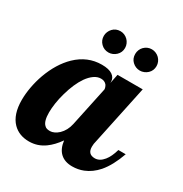

<svg xmlns="http://www.w3.org/2000/svg" viewBox="-177 -821 908 952"><g transform="rotate(30 277.5 -344.5)"><path d="M197.8 -590.8Q180.2 -608.4 180.2 -633.8Q180.2 -645.5 184.8 -656.7Q189.5 -668 197.8 -676.8Q214.8 -694.8 241.2 -694.8Q252.9 -694.8 263.9 -690.2Q274.9 -685.5 283.7 -676.8Q292 -668.5 296.9 -657.2Q301.8 -646 301.8 -633.8Q301.8 -607.9 283.7 -590.8Q274.9 -582.5 263.9 -577.9Q252.9 -573.2 241.2 -573.2Q215.3 -573.2 197.8 -590.8ZM377.4 -590.8Q359.9 -607.4 359.9 -633.8Q359.9 -646 364.5 -657.2Q369.1 -668.5 377.4 -676.8Q395.5 -694.8 420.9 -694.8Q433.1 -694.8 444.3 -689.9Q455.6 -685.1 463.9 -676.8Q472.2 -668.5 477.1 -657.2Q481.9 -646 481.9 -633.8Q481.9 -607.9 463.9 -590.8Q455.1 -582.5 443.8 -577.9Q432.6 -573.2 420.9 -573.2Q396 -573.2 377.4 -590.8ZM27.8 -29.8Q-13.2 -71.8 -13.2 -154.8Q-13.2 -189.9 -6.1 -229Q1 -268.1 14.6 -306.2Q45.9 -392.1 100.1 -444.8Q162.6 -504.9 244.1 -504.9Q284.7 -504.9 304.9 -491Q325.2 -477.1 325.2 -454.1V-446.8L335.9 -500H480L408.2 -160.2Q403.8 -145.5 403.8 -127.9Q403.8 -85 444.8 -85Q472.2 -85 494.6 -112.8Q513.7 -136.2 525.9 -179.2H567.9Q541 -103 502.9 -58.6Q470.7 -22 430.2 -5.9Q400.4 5.9 367.2 5.9Q324.7 5.9 299.6 -17.3Q274.4 -40.5 269 -85.9Q240.7 -45.9 209.5 -23.4Q169.4 5.9 120.1 5.9Q63 5.9 27.8 -29.8ZM232.9 -113.3Q259.3 -138.7 268.1 -179.2L315.9 -404.8Q315.9 -409.7 313.7 -416.3Q311.5 -422.9 307.6 -428.7Q295.9 -442.9 274.9 -442.9Q254.9 -442.9 236.1 -429.7Q217.3 -416.5 200.7 -393.1Q171.4 -350.6 152.3 -282.2Q143.6 -252 139.2 -222.4Q134.8 -192.9 134.8 -168.9Q134.8 -119.1 153.3 -101.6Q159.7 -94.7 167.5 -92.8Q175.3 -90.8 185.1 -90.8Q196.3 -90.8 208.7 -96.7Q221.2 -102.5 232.9 -113.3Z"/></g></svg>

Font: Pattaya
Style: Regular
Weight: 400
Designer: Pablo Impallari / Thai characters Designed by Thanarat Vachiruckul and Suppakit Chalermlarp
Foundry: Pablo Impallari
Version: Version 2.000